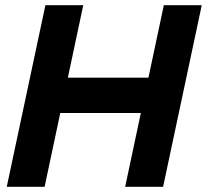

<svg xmlns="http://www.w3.org/2000/svg" viewBox="-20 -720 798 740"><path d="M6 0 155 -700H300.9L241.5 -420.6H552.1L611.4 -700H757.6L608.6 0H462.4L522.8 -284.4H212.3L151.9 0Z"/></svg>

Font: Red Hat Display VF
Style: Italic
Weight: 300
Italic angle: -12°
Designer: Pentagram, MCKL
Foundry: Pentagram, MCKL
Version: Version 1.010